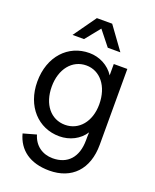

<svg xmlns="http://www.w3.org/2000/svg" viewBox="-169 -825 911 1131"><g transform="rotate(20 286.5 -260.0)"><path d="M358 -588H437L334 -730H238L137 -588H209L284 -681ZM424 -439C391 -491 331 -522 268 -522C135 -522 36 -417 36 -259C36 -105 135 0 267 0C332 0 392 -30 425 -82C424 -63 424 -46 424 -33C424 75 368 135 275 135C210 135 159 98 141 35L59 58C84 153 159 210 281 210C421 210 509 120 509 -35V-510H424ZM276 -75C187 -75 126 -149 126 -261C126 -371 188 -447 276 -447C362 -447 425 -371 425 -257C425 -148 362 -75 276 -75Z"/></g></svg>

Font: Alpha Lyrae Medium
Style: Regular
Weight: 500
Designer: Nikolay Petroussenko, Plamen Motev
Foundry: Fontfabric LLC
Version: Version 1.000;hotconv 1.0.109;makeotfexe 2.5.65596